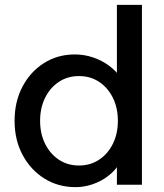

<svg xmlns="http://www.w3.org/2000/svg" viewBox="-20 -760 674 790"><path d="M291 10Q219 10 162.5 -25.5Q106 -61 73 -122.5Q40 -184 40 -263Q40 -342 72.5 -403.5Q105 -465 161 -500.5Q217 -536 288 -536Q327 -536 363.5 -523.5Q400 -511 429 -489.5Q458 -468 474.5 -442.5Q491 -417 491 -391L461 -389V-740H564V0H461V-125H481Q481 -101 465 -77.5Q449 -54 422.5 -34Q396 -14 361.5 -2Q327 10 291 10ZM305 -79Q352 -79 388 -103Q424 -127 444.5 -168.5Q465 -210 465 -263Q465 -316 444.5 -357.5Q424 -399 388 -423Q352 -447 305 -447Q258 -447 222 -423Q186 -399 165.5 -357.5Q145 -316 145 -263Q145 -210 165.5 -168.5Q186 -127 222 -103Q258 -79 305 -79Z"/></svg>

Font: Lexend Medium
Style: Regular
Weight: 500
Designer: Bonnie Shaver-Troup, Thomas Jockin
Foundry: Lexend
Version: Version 1.005